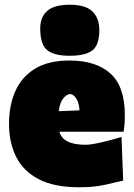

<svg xmlns="http://www.w3.org/2000/svg" viewBox="-20 -773 566 809"><path d="M313 16Q208 16 143 -18Q78 -52 48 -112.2Q18 -172.5 18 -251Q18 -329.5 45 -389.8Q72 -450 128.2 -484Q184.5 -518 273 -518Q384 -518 445 -463.5Q506 -409 506 -288Q506 -266.5 504.8 -250.2Q503.5 -234 501 -218H230Q238 -190.5 265 -176.8Q292 -163 342 -163Q357.5 -163 383.8 -168.2Q410 -173.5 439 -181Q468 -188.5 492 -196L499 -12Q466 -4.5 421.5 5.8Q377 16 313 16ZM275 -377Q259 -374.5 245.5 -357Q232 -339.5 227.5 -304.5L315 -308Q313.5 -338.5 302 -357Q290.5 -375.5 275 -377ZM273.5 -538Q208.5 -538 179 -561.5Q149.5 -585 149.5 -653Q149.5 -701 179 -727Q208.5 -753 274.5 -753Q340 -753 369.2 -725Q398.5 -697 398.5 -646Q398.5 -583 369 -560.5Q339.5 -538 273.5 -538Z"/></svg>

Font: Commissioner Flair Black
Style: Regular
Weight: 900
Designer: Kostas Bartsokas
Foundry: Kostas Bartsokas
Version: Version 1.000; ttfautohint (v1.8.3)